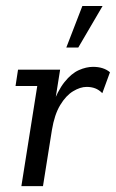

<svg xmlns="http://www.w3.org/2000/svg" viewBox="-20 -634 395 654"><path d="M52.8 0 106.9 -341H32.9L41.4 -396.7H184.8L163.7 -264.1L155.9 -270.2Q176.4 -325.4 199.8 -354.6Q223.3 -383.9 248.5 -395.1Q273.7 -406.3 296.9 -406.3Q332.9 -406.3 354.6 -387.9L328.5 -316.6Q317.1 -328.2 304.1 -333.1Q291.1 -338 275.1 -338Q253.4 -338 229 -323.2Q204.6 -308.5 185.1 -276.1Q165.5 -243.8 156.8 -191L126.4 0ZM205.9 -472.2 260.5 -613.5H329.4L246.7 -472.2Z"/></svg>

Font: Rokkitt SemiBold
Style: Italic
Weight: 600
Italic angle: -9°
Designer: Vernon Adams
Foundry: Vernon Adams
Version: Version 3.103